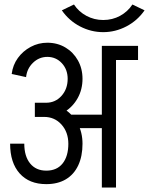

<svg xmlns="http://www.w3.org/2000/svg" viewBox="-20 -834 663 854"><path d="M281 -483Q281 -525 255 -553Q229 -581 190 -581V-644Q235 -644 270.5 -623Q306 -602 326.5 -565.5Q347 -529 347 -483ZM96 -491 32 -505Q37 -545 59.5 -576Q82 -607 116.5 -625.5Q151 -644 191 -644V-581Q154 -581 127 -555Q100 -529 96 -491ZM274 -264V-324H490V-264ZM284 -194Q284 -246 253.5 -280Q223 -314 176 -314V-374Q225 -374 263.5 -350.5Q302 -327 324.5 -286.5Q347 -246 347 -194ZM186 -15Q110 -15 67.5 -62.5Q25 -110 25 -195H88Q88 -139 114 -107Q140 -75 186 -75ZM186 -15V-75Q233 -75 258.5 -107Q284 -139 284 -195H347Q347 -139 328 -98.5Q309 -58 273 -36.5Q237 -15 186 -15ZM135 -314V-377H186V-314ZM185 -314V-377Q226 -377 253.5 -407.5Q281 -438 281 -484H347Q347 -436 325.5 -397.5Q304 -359 267.5 -336.5Q231 -314 185 -314ZM433 0V-630H496V0ZM455 -567V-630H594V-567ZM439 -691V-745Q480 -745 514 -763.5Q548 -782 569 -814L623 -788Q591 -742 542 -716.5Q493 -691 439 -691ZM439 -691Q385 -691 336 -716.5Q287 -742 255 -788L309 -814Q330 -782 364.5 -763.5Q399 -745 439 -745Z"/></svg>

Font: Akshar Light
Style: Regular
Weight: 300
Designer: Tall Chai
Foundry: Tall Chai
Version: Version 1.100